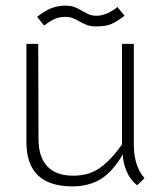

<svg xmlns="http://www.w3.org/2000/svg" viewBox="-20 -656 585 683"><path d="M74 -150V-500H116L117 -161Q117 -98 148 -64.5Q179 -31 241 -31Q296 -31 335 -58.5Q374 -86 414 -142V-500H456V-143Q456 -66 494 -22L468 3Q443 -16 430 -47.5Q417 -79 417 -107Q380 -44 337.5 -18.5Q295 7 238 7Q74 7 74 -150ZM211 -636Q231 -636 244.5 -631Q258 -626 273 -617Q288 -608 298.5 -604Q309 -600 324 -600Q358 -600 398 -631L423 -600Q396 -579 376 -570.5Q356 -562 322 -562Q303 -562 290.5 -566.5Q278 -571 262 -580Q248 -588 237.5 -592Q227 -596 212 -596Q194 -596 177 -589.5Q160 -583 137 -565L112 -596Q141 -619 164.5 -627.5Q188 -636 211 -636Z"/></svg>

Font: Bellota Text Light
Style: Regular
Weight: 300
Designer: Kemie Guaida
Foundry: Kemie Guaida
Version: Version 4.001